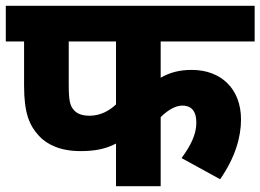

<svg xmlns="http://www.w3.org/2000/svg" viewBox="-20 -642 898 662"><path d="M534 -499H858V-622H0V-499H63V-347C63 -252 81 -210 114 -174C141 -144 188 -121 257 -121C303 -121 342 -127 380 -147V0H534V-238C553 -257 581 -278 609 -278C637 -278 657 -262 657 -219C657 -177 636 -138 606 -97L739 -24C791 -99 811 -169 811 -230C811 -336 742 -401 641 -401C599 -401 565 -392 534 -374ZM217 -499H380V-282C358 -261 327 -243 289 -243C265 -243 248 -249 237 -260C221 -276 217 -295 217 -351Z"/></svg>

Font: Noto Sans Devanagari UI ExtraBold
Style: Regular
Weight: 800
Designer: Jelle Bosma - Monotype Design Team
Foundry: Monotype Imaging Inc.
Version: Version 2.003